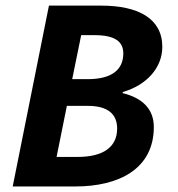

<svg xmlns="http://www.w3.org/2000/svg" viewBox="-20 -672 640 692"><path d="M25.8 0H252.3C405.2 0 534.4 -61.1 534.4 -214.3C534.4 -278.5 493.7 -319.1 421.6 -336.5L423.1 -340.5C508.4 -365.2 565 -427.8 565 -503.1C565 -606 476.9 -651.7 345.2 -651.7H156.4L25.8 0ZM240.2 -386.7 272.6 -545.3H321.1C393.4 -545.3 424.4 -522.5 424.4 -479.8C424.4 -423.1 386.4 -386.7 295.5 -386.7H240.2ZM183.9 -106.4 221 -290.4H296.9C367.2 -290.4 402.2 -261.9 402.2 -208.9C402.2 -141.5 351.6 -106.4 259.3 -106.4H183.9Z"/></svg>

Font: Source Code Variable
Style: Italic
Weight: 400
Italic angle: -11°
Monospace: yes
Designer: Paul D. Hunt, Teo Tuominen
Foundry: Adobe Systems Incorporated
Version: Version 1.005;PS 1.0;hotconv 16.6.54;makeotf.lib2.5.65590